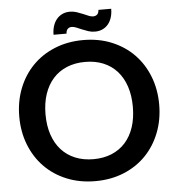

<svg xmlns="http://www.w3.org/2000/svg" viewBox="-59 -939 918 1002"><g transform="rotate(-5 400.0 -438.0)"><path d="M766.5 -361.5Q766.5 -282 740 -214.2Q713.5 -146.5 665.5 -97Q617.5 -47.5 550 -19.8Q482.5 8 400.5 8Q318.5 8 250.8 -19.8Q183 -47.5 134.8 -97Q86.5 -146.5 60 -214.2Q33.5 -282 33.5 -361.5Q33.5 -441 60 -508.8Q86.5 -576.5 134.8 -626Q183 -675.5 250.8 -703.2Q318.5 -731 400.5 -731Q482.5 -731 550 -703Q617.5 -675 665.5 -625.8Q713.5 -576.5 740 -508.8Q766.5 -441 766.5 -361.5ZM628.5 -361.5Q628.5 -421 612.8 -468.2Q597 -515.5 567.5 -548.5Q538 -581.5 495.8 -599Q453.5 -616.5 400.5 -616.5Q347.5 -616.5 305 -599Q262.5 -581.5 232.8 -548.5Q203 -515.5 187 -468.2Q171 -421 171 -361.5Q171 -302 187 -254.8Q203 -207.5 232.8 -174.8Q262.5 -142 305 -124.5Q347.5 -107 400.5 -107Q453.5 -107 495.8 -124.5Q538 -142 567.5 -174.8Q597 -207.5 612.8 -254.8Q628.5 -302 628.5 -361.5ZM463 -849.5Q476.5 -849.5 484.8 -857.2Q493 -865 493.5 -881H560.5Q560.5 -856 554 -835.5Q547.5 -815 535.5 -800.5Q523.5 -786 506 -777.8Q488.5 -769.5 466 -769.5Q448 -769.5 431.2 -775Q414.5 -780.5 399.2 -787Q384 -793.5 370.8 -799Q357.5 -804.5 347 -804.5Q333.5 -804.5 325.5 -796.2Q317.5 -788 317 -772H249Q249 -796.5 255.5 -817.2Q262 -838 274.5 -853Q287 -868 304.5 -876.2Q322 -884.5 344 -884.5Q362 -884.5 379 -879Q396 -873.5 411.2 -867Q426.5 -860.5 439.5 -855Q452.5 -849.5 463 -849.5Z"/></g></svg>

Font: LatoHex
Style: Bold
Weight: 700
Designer: Lukasz Dziedzic
Foundry: tyPoland Lukasz Dziedzic
Version: Version 1.104; Western+Polish opensource